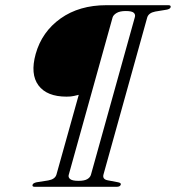

<svg xmlns="http://www.w3.org/2000/svg" viewBox="-20 -720 678 740"><path d="M117.5 -512Q141.5 -597.5 213.5 -648.8Q285.5 -700 390.5 -700H628.5Q640 -700 637.5 -692Q636 -686 624 -683L578.5 -675.5Q553 -670.5 547.5 -653L379 -48Q373.5 -29 395.5 -25L435 -17.5Q447.5 -15 445.5 -8.5Q443 0 429.5 0H114Q103 0 105.5 -8Q107.5 -14.5 121 -17.5L165.5 -24.5Q192 -29 197.5 -47L283.5 -354.5Q276 -353 265 -350.2Q254 -347.5 236.5 -347.5Q160.5 -347.5 128.2 -391Q96 -434.5 117.5 -512ZM330.5 -46.5 499.5 -653Q503 -663.5 495.8 -670.5Q488.5 -677.5 465 -677.5Q442 -677.5 429.5 -670Q417 -662.5 414 -653L245 -46.5Q242 -37 250.2 -30Q258.5 -23 282.5 -23Q305 -23 316.2 -29.5Q327.5 -36 330.5 -46.5Z"/></svg>

Font: Fraunces 72pt S000 Light
Style: Italic
Weight: 300
Italic angle: -16°
Version: Version 1.000; ttfautohint (v1.8.3)